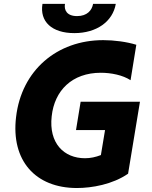

<svg xmlns="http://www.w3.org/2000/svg" viewBox="-20 -940 768 970"><path d="M355.5 -772.7C468.4 -772.7 549.7 -831.3 565 -920.5H450.3C444.6 -888.1 420.5 -858.7 369.3 -858.7C317.5 -858.7 302.9 -889.2 308.2 -920.5H194.6C179.7 -831.3 241.5 -772.7 355.5 -772.7ZM387.4 -426.1 364 -283H510.7L489.7 -156.6C463.1 -146.3 437.5 -140.6 409.4 -140.6C302.9 -140.6 225.9 -216.6 241.1 -352.3C255 -483 344.5 -572.4 489.3 -572.4C541.2 -572.4 600.1 -560.7 639.6 -534.8L668.7 -713.8C620.7 -728.7 556.8 -737.2 501.4 -737.2C268.5 -737.2 88.4 -585.2 61.1 -348C35.2 -130 157.7 9.9 368.6 9.9C443.9 9.9 548.7 -8.2 627.1 -62.5L687.1 -426.1Z"/></svg>

Font: TID UI Extra Bold
Style: Italic
Weight: 800
Italic angle: -9.39999°
Designer: The TID Project Authors
Foundry: Bakken & Bæck
Version: Version 1.001;hotconv 1.0.109;makeotfexe 2.5.65596